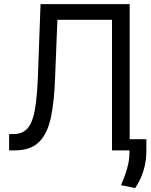

<svg xmlns="http://www.w3.org/2000/svg" viewBox="-20 -748 753 955"><path d="M25.4 0V-81.1H46.9Q92.3 -81.1 117.4 -110.1Q142.6 -139.2 153.8 -204.1Q165 -269 168.9 -376L181.6 -727.5H625V0H537.1V-649.4H265.6L253.9 -359.4Q250 -245.1 233.4 -164.8Q216.8 -84.5 174.8 -42.2Q132.8 0 52.7 0ZM708 -55.7V10.7Q707.5 42 701.2 72Q694.8 102.1 682.9 130.9Q670.9 159.7 652.3 187.5L582 172.9Q594.2 144.5 603.5 117.9Q612.8 91.3 618.4 65.4Q624 39.6 624 12.7V-55.7Z"/></svg>

Font: Inter V
Style: 
Weight: 400
Designer: Rasmus Andersson
Foundry: rsms
Version: Version 4.000;git-a3f224843